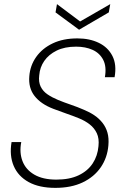

<svg xmlns="http://www.w3.org/2000/svg" viewBox="-20 -898 599 930"><path d="M248 12Q170 12 119 -16Q68 -44 46.5 -94Q25 -144 36 -210H83Q73 -159 89 -117.5Q105 -76 146.5 -52Q188 -28 253 -28Q317 -28 361 -49Q405 -70 429 -106.5Q453 -143 457 -190Q461 -227 449 -252.5Q437 -278 414.5 -295.5Q392 -313 362.5 -325Q333 -337 301 -348Q269 -359 238 -371Q178 -394 147.5 -433Q117 -472 122 -529Q126 -581 155.5 -622.5Q185 -664 235.5 -688Q286 -712 355 -712Q414 -712 458.5 -690.5Q503 -669 524.5 -627Q546 -585 535 -524H488Q497 -575 480 -608Q463 -641 428.5 -656.5Q394 -672 349 -672Q293 -672 254.5 -653Q216 -634 194.5 -603Q173 -572 170 -533Q166 -501 177 -478.5Q188 -456 210 -441Q232 -426 261 -414Q290 -402 322.5 -391Q355 -380 387 -366Q414 -355 437 -339.5Q460 -324 476.5 -303Q493 -282 500.5 -255.5Q508 -229 505 -194Q500 -134 468 -87.5Q436 -41 380.5 -14.5Q325 12 248 12ZM514 -878 507 -838 363 -754 249 -838 256 -878 368 -794Z"/></svg>

Font: DM Sans 24pt ExtraLight
Style: Italic
Weight: 250
Italic angle: -10°
Designer: Colophon Foundry, Jonny Pinhorn
Foundry: Colophon Foundry
Version: Version 4.004;gftools[0.9.30]